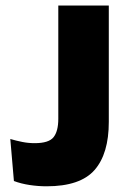

<svg xmlns="http://www.w3.org/2000/svg" viewBox="-20 -659 459 690"><path d="M147.5 10.5Q117 10.5 86 5.8Q55 1 30 -8.5L17 -159.5Q39 -153 60.5 -148.8Q82 -144.5 104.5 -144.5Q155.5 -144.5 172.5 -166Q189.5 -187.5 189.5 -232V-639H371V-221Q371 -106.5 319.8 -48Q268.5 10.5 147.5 10.5Z"/></svg>

Font: Anek Telugu Medium ExtraBold
Style: Regular
Weight: 800
Version: Version 1.003